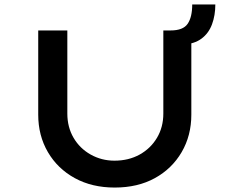

<svg xmlns="http://www.w3.org/2000/svg" viewBox="-20 -838 1032 864"><path d="M496 6Q394 6 316.5 -36.5Q239 -79 195.5 -153.5Q152 -228 152 -322V-701H283V-327Q283 -266 311 -218Q339 -170 388 -142.5Q437 -115 495 -115Q559 -115 608.5 -142.5Q658 -170 686.5 -218Q715 -266 715 -327V-701H748Q804 -701 824.5 -731Q845 -761 845 -818H949Q949 -769 934 -728.5Q919 -688 886.5 -664Q854 -640 805 -638L841 -677V-322Q841 -228 797.5 -153.5Q754 -79 677 -36.5Q600 6 496 6Z"/></svg>

Font: Lexend Tera Medium
Style: Regular
Weight: 500
Designer: Bonnie Shaver-Troup, Thomas Jockin
Foundry: Lexend
Version: Version 1.007